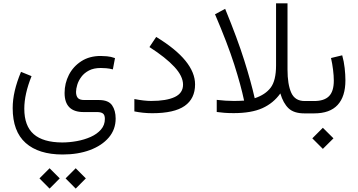

<svg xmlns="http://www.w3.org/2000/svg" viewBox="-20 -672 2123 1138"><path d="M368.7 385.3 428.7 325.2 488.8 385.3 428.7 445.8ZM213.9 385.3 273.9 325.2 334 385.3 273.9 445.8ZM167 -220.7Q124 -113.8 124 -27.8Q124 74.7 179.9 123.3Q235.8 171.9 348.6 172.4Q391.1 172.4 435.5 164.3Q480 156.2 517.6 139.4Q555.2 122.6 578.4 95.9Q601.6 69.3 601.6 32.7Q601.6 9.3 590.1 0.7Q578.6 -7.8 555.7 -7.8H475.6Q362.8 -7.8 362.8 -121.1Q362.8 -178.2 388.4 -228.3Q414.1 -278.3 462.2 -309.3Q510.3 -340.3 577.1 -340.3Q590.3 -340.3 614 -338.4Q637.7 -336.4 661.6 -327.6L648.9 -260.7Q628.4 -266.1 609.4 -267.6Q590.3 -269 577.1 -269Q535.6 -269 507.3 -254.2Q479 -239.3 462.2 -216.6Q445.3 -193.8 438 -169.7Q430.7 -145.5 430.7 -127.4Q430.7 -104 441.2 -91.6Q451.7 -79.1 480.5 -79.1H568.4Q623 -78.6 644.3 -47.9Q665.5 -17.1 665.5 30.8Q665.5 95.2 624.8 143.1Q584 190.9 513.2 217.3Q442.4 243.7 351.1 243.7Q209 243.7 132.1 175.3Q55.2 106.9 55.2 -31.2Q55.2 -81.1 67.4 -133.5Q79.6 -186 104.5 -246.1Z M776.4 -85Q834.5 -73.7 876 -73.7Q966.3 -73.7 1015.6 -96.9Q1064.9 -120.1 1064.9 -170.4Q1064.9 -220.2 1013.7 -275.6Q962.4 -331.1 865.7 -393.1L905.8 -453.1Q1022 -382.3 1079.1 -312Q1136.2 -241.7 1136.2 -171.9Q1136.2 -87.4 1074.5 -44.2Q1012.7 -1 882.3 -1Q854 -1 827.1 -3.9Q800.3 -6.8 776.4 -11.7Z M1314.5 -619.6Q1387.7 -441.4 1427.7 -314.2Q1467.8 -187 1489.7 -89.8Q1552.2 -110.4 1584.2 -152.3Q1616.2 -194.3 1616.2 -284.7V-652.3H1684.1V-259.8Q1684.1 -171.4 1706.3 -122.3Q1728.5 -73.2 1785.6 -73.2H1803.2V0H1784.2Q1722.2 0 1690.4 -30Q1658.7 -60.1 1641.6 -118.2Q1600.6 -60.5 1535.4 -31Q1470.2 -1.5 1365.2 -1.5Q1334.5 -1.5 1309.6 -3.4Q1284.7 -5.4 1264.6 -8.3V-80.1Q1317.9 -73.7 1366.2 -73.7Q1396 -73.7 1426.8 -75.7Q1407.7 -166.5 1368.2 -290.3Q1328.6 -414.1 1254.4 -587.4Z M2027.3 -195.8Q2027.3 -100.1 1981.2 -50Q1935.1 0 1841.8 0H1783.7V-73.2H1841.8Q1901.4 -73.2 1929.9 -101.8Q1958.5 -130.4 1958.5 -194.3Q1958.5 -222.2 1954.1 -258.3Q1949.7 -294.4 1941.9 -328.1L2008.3 -344.2Q2018.6 -307.6 2022.9 -268.6Q2027.3 -229.5 2027.3 -195.8ZM1831.1 147.9 1893.6 85.4 1956.5 147.9 1893.6 210.4Z"/></svg>

Font: Vazir Light FD-WOL-UI
Style: Light-FD-WOL-UI
Weight: 300
Designer: Saber Rastikerdar
Foundry: Saber Rastikerdar
Version: Version 30.0.0